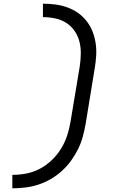

<svg xmlns="http://www.w3.org/2000/svg" viewBox="-20 -861 640 1042"><path d="M47 161V88Q86 88 124 80.5Q162 73 197 54.5Q232 36 262 7Q292 -22 312.5 -56Q333 -90 345 -127Q357 -164 363 -202L413 -502Q418 -536 418.5 -570Q419 -604 411 -635.5Q403 -667 384.5 -693.5Q366 -720 339.5 -737Q313 -754 280 -761Q247 -768 213 -768V-841Q248 -841 281.5 -836.5Q315 -832 346.5 -820.5Q378 -809 404 -790.5Q430 -772 450 -746.5Q470 -721 482 -690.5Q494 -660 499 -627Q504 -594 502 -559.5Q500 -525 494 -490L445 -190Q439 -155 429.5 -120Q420 -85 404 -52.5Q388 -20 366 10.5Q344 41 316 66.5Q288 92 255 111Q222 130 188 141Q154 152 118 156.5Q82 161 47 161Z"/></svg>

Font: Zed Sans Extended
Style: Italic
Weight: 400
Width: 7
Italic angle: -9°
Designer: Belleve Invis
Foundry: Belleve Invis
Version: Version 1.0.0; ttfautohint (v1.8.4)